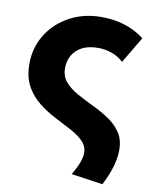

<svg xmlns="http://www.w3.org/2000/svg" viewBox="-84 -587 684 873"><g transform="rotate(10 258.0 -151.0)"><path d="M449.5 223 304 202Q324.5 167.5 333.8 142Q343 116.5 343 98.5Q343 66.5 320.2 43.8Q297.5 21 261.5 2.2Q225.5 -16.5 185.2 -37.5Q145 -58.5 109 -87Q73 -115.5 50.2 -156.8Q27.5 -198 27.5 -259Q27.5 -334.5 65.2 -394.8Q103 -455 167.8 -490Q232.5 -525 314 -525Q431 -525 513 -462L441 -340.5Q416 -363 386 -373.5Q356 -384 323.5 -384Q261 -384 225.8 -352Q190.5 -320 190.5 -266.5Q190.5 -229.5 212.8 -204Q235 -178.5 270 -159.2Q305 -140 344.2 -121.2Q383.5 -102.5 418.5 -79.5Q453.5 -56.5 475.8 -23.8Q498 9 498 57Q498 129.5 449.5 223Z"/></g></svg>

Font: Geologica
Style: Bold
Weight: 700
Designer: Sindre Bremnes, Frode Helland
Foundry: Monokrom Skriftforlag AS
Version: Version 1.010; ttfautohint (v1.8.4.7-5d5b);gftools[0.9.28]